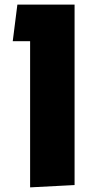

<svg xmlns="http://www.w3.org/2000/svg" viewBox="-20 -629 412 829"><path d="M110 180V-609H302V170ZM35 -451 55 -609H237V-451Z"/></svg>

Font: Noto Sans Hebrew Thin Black
Style: Regular
Weight: 900
Version: Version 3.001